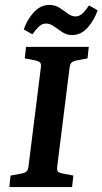

<svg xmlns="http://www.w3.org/2000/svg" viewBox="-20 -763 418 783"><path d="M18 0 23 -47 71 -56Q83 -59 88.5 -64Q94 -69 96 -83L147 -491Q148 -504 143 -508.5Q138 -513 127 -516L81 -525L86 -572H342L337 -525L289 -516Q277 -513 271.5 -507.5Q266 -502 264 -489L213 -81Q212 -68 216.5 -63Q221 -58 233 -56L279 -47L274 0ZM274 -620Q252 -620 234 -632Q216 -644 200 -655.5Q184 -667 168 -667Q152 -667 139 -655Q126 -643 112 -623L77 -643Q90 -682 117.5 -712.5Q145 -743 182 -743Q204 -743 222 -731.5Q240 -720 256 -708Q272 -696 288 -696Q304 -696 317 -708.5Q330 -721 343 -741L378 -721Q365 -682 338 -651Q311 -620 274 -620Z"/></svg>

Font: Rasa SemiBold
Style: Italic
Weight: 600
Italic angle: -7.10001°
Designer: Anna Giedrys (Yrsa+Rasa design), David Brezina (Yrsa art-direction, Rasa art-direction, design)
Foundry: Rosetta Type Foundry
Version: Version 2.004